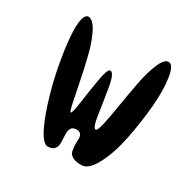

<svg xmlns="http://www.w3.org/2000/svg" viewBox="-121 -619 692 708"><g transform="rotate(30 225.5 -265.0)"><path d="M63 -508.3Q82.5 -506.8 100.6 -471.7Q118.7 -436.5 131.1 -387Q143.6 -337.4 153.3 -287.8Q163.1 -238.3 170.4 -203.9Q177.7 -169.4 181.6 -169.4Q187.5 -169.4 194.6 -221.2Q201.7 -272.9 210.7 -324.7Q219.7 -376.5 231 -376.5Q247.1 -376.5 256.3 -322.8Q265.6 -269 273.2 -215.1Q280.8 -161.1 292.5 -160.6Q300.3 -160.2 308.1 -196.3Q315.9 -232.4 324.2 -283.9Q332.5 -335.4 342.5 -387.2Q352.5 -439 367.9 -475.3Q383.3 -511.7 401.9 -511.7Q421.9 -511.7 429.7 -461.4Q437.5 -411.1 431.2 -339.4Q424.8 -267.6 410.4 -195.6Q396 -123.5 369.6 -72.8Q343.3 -22 313.5 -21Q289.1 -20.5 275.1 -28.1Q261.2 -35.6 258.5 -47.4Q255.9 -59.1 255.4 -73Q254.9 -86.9 255.6 -98.9Q256.3 -110.8 250.5 -118.7Q244.6 -126.5 231 -126Q214.8 -125.5 209.5 -114.5Q204.1 -103.5 205.1 -87.9Q206.1 -72.3 206.5 -56.4Q207 -40.5 199 -29.5Q190.9 -18.6 170.9 -18.1Q141.1 -17.6 103.5 -121.6Q64.9 -230 46.9 -356.4Q29.8 -481 52.2 -503.9Q57.1 -508.8 63 -508.3Z"/></g></svg>

Font: Superheroes Libre
Style: Regular
Weight: 400
Version: Version 001.000